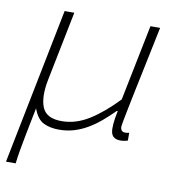

<svg xmlns="http://www.w3.org/2000/svg" viewBox="-76 -550 752 802"><g transform="rotate(10 300.0 -149.0)"><path d="M2 182 134 -480H175L116 -186Q101 -111 118.5 -68Q136 -25 201 -25Q261 -25 317.5 -60.5Q374 -96 433 -158L498 -480H539Q530 -438 520.5 -391Q511 -344 501 -297Q491 -250 482 -206Q473 -162 466 -127.5Q459 -93 455 -71.5Q451 -50 451 -47Q451 -35 456 -29.5Q461 -24 469 -24Q473 -24 476.5 -24Q480 -24 488 -26V7Q481 9 474 10.5Q467 12 457 12Q424 12 417.5 -14.5Q411 -41 425 -107H421Q397 -83 372 -61.5Q347 -40 319.5 -23.5Q292 -7 261.5 2.5Q231 12 196 12Q158 12 130.5 -1.5Q103 -15 87 -59Q78 -15 72 16Q66 47 61 73Q56 99 51.5 124.5Q47 150 43 182Z"/></g></svg>

Font: Source Code Pro Light
Style: Italic
Weight: 300
Italic angle: -11°
Monospace: yes
Designer: Paul D. Hunt, Teo Tuominen
Foundry: Adobe Systems Incorporated
Version: Version 1.050;PS 1.000;hotconv 16.6.51;makeotf.lib2.5.65220